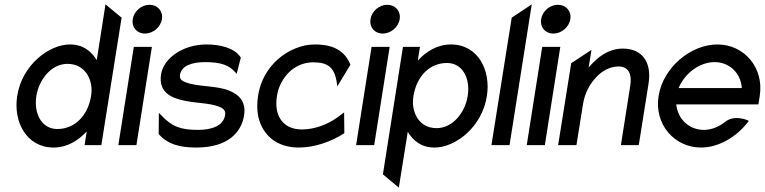

<svg xmlns="http://www.w3.org/2000/svg" viewBox="-20 -666 3509 881"><path d="M59 -226C40 -108 101 11 226 11C289 11 340 -22 378 -63L368 0H445L538 -585L464 -646L424 -390C400 -429 363 -462 301 -462C205 -462 81 -368 59 -226ZM147 -226C159 -300 214 -373 290 -373C371 -373 410 -299 398 -226C384 -138 325 -74 243 -74C171 -74 134 -145 147 -226Z M589 -578C583 -541 608 -512 645 -512C682 -512 717 -541 723 -578C729 -615 703 -644 666 -644C629 -644 595 -615 589 -578ZM523 0H606L677 -451H594Z M719 -325C706 -241 768 -215 831 -203C879 -193 941 -193 981 -178C1001 -171 1017 -161 1013 -138C1005 -89 953 -70 888 -70C809 -70 768 -85 718 -139L709 -148L708 -51L710 -49C753 0 815 11 881 11C1024 11 1087 -57 1100 -136C1110 -201 1076 -232 1032 -250C975 -274 888 -267 833 -288C815 -295 803 -302 806 -323C813 -365 862 -381 921 -381C994 -381 1031 -367 1060 -334L1066 -327L1085 -402L1084 -403C1056 -447 988 -462 928 -462C819 -462 731 -399 719 -325Z M1164 -226C1159 -192 1159 -160 1165 -131C1184 -48 1247 11 1351 11C1425 11 1501 -17 1557 -53L1560 -55L1559 -150L1525 -125C1480 -94 1424 -72 1364 -72C1344 -72 1325 -76 1309 -83C1264 -104 1239 -153 1251 -226C1254 -248 1261 -268 1271 -287C1299 -340 1350 -380 1418 -380C1483 -380 1516 -358 1526 -283L1528 -270L1588 -369L1587 -371C1556 -449 1483 -462 1426 -462C1394 -462 1365 -456 1336 -444C1255 -411 1182 -338 1164 -226Z M1680 -578C1674 -541 1699 -512 1736 -512C1773 -512 1808 -541 1814 -578C1820 -615 1794 -644 1757 -644C1720 -644 1686 -615 1680 -578ZM1614 0H1697L1768 -451H1685Z M1737 134 1810 195 1851 -61C1876 -21 1912 11 1974 11C2070 11 2192 -83 2214 -225C2233 -343 2174 -462 2049 -462C1986 -462 1935 -429 1897 -388L1907 -451H1829ZM1877 -225C1891 -313 1949 -377 2031 -377C2103 -377 2139 -306 2126 -225C2114 -151 2059 -78 1983 -78C1902 -78 1865 -152 1877 -225Z M2235 0H2318L2420 -646L2328 -585Z M2463 -578C2457 -541 2482 -512 2519 -512C2556 -512 2591 -541 2597 -578C2603 -615 2577 -644 2540 -644C2503 -644 2469 -615 2463 -578ZM2397 0H2480L2551 -451H2468Z M2541 0H2625L2655 -187C2663 -240 2688 -283 2716 -312C2741 -339 2777 -361 2818 -361C2865 -361 2880 -325 2872 -273L2829 0H2911L2956 -283C2971 -378 2929 -443 2838 -443C2772 -443 2721 -404 2681 -356L2694 -437L2601 -376Z M3002 -226C2981 -95 3075 11 3197 11C3276 11 3358 -36 3412 -106L3416 -111L3411 -114C3411 -114 3351 -141 3309 -108C3280 -85 3246 -70 3210 -70C3142 -70 3090 -119 3083 -187H3460L3466 -225C3487 -356 3394 -462 3272 -462C3150 -462 3023 -357 3002 -226ZM3094 -262C3122 -330 3190 -381 3259 -381C3327 -381 3379 -331 3384 -262Z"/></svg>

Font: Charger Pro
Style: BdNarObl
Weight: 700
Designer: Jasper
Foundry: Cannot Into Space Fonts
Version: Version 1.09